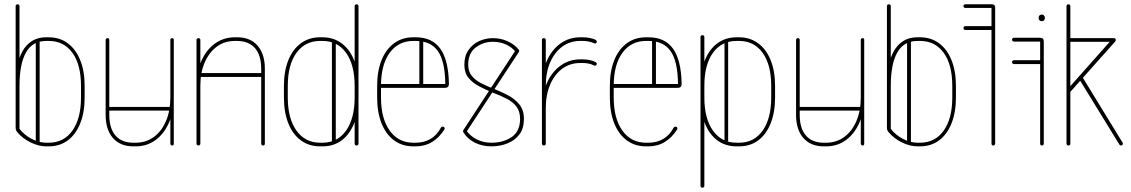

<svg xmlns="http://www.w3.org/2000/svg" viewBox="-20 -679 5278 896"><path d="M375 -224Q375 -155 354.5 -103.5Q334 -52 296.5 -24Q259 4 207 4H196Q160 4 122.5 -14.5Q85 -33 60 -63Q56 -68 54.5 -73Q53 -78 53 -85V-278Q53 -350 68.5 -400.5Q84 -451 116 -478Q148 -505 196 -505H207Q259 -505 296.5 -477Q334 -449 354.5 -398Q375 -347 375 -278ZM358 -224V-278Q358 -377 318 -432.5Q278 -488 207 -488H196Q132 -488 101.5 -434.5Q71 -381 71 -278V-78Q93 -49 127.5 -31Q162 -13 196 -13H207Q278 -13 318 -69.5Q358 -126 358 -224ZM71 -278Q71 -274 68.5 -271.5Q66 -269 62 -269Q58 -269 55.5 -271.5Q53 -274 53 -278V-651Q53 -654 55.5 -656.5Q58 -659 62 -659Q66 -659 68.5 -656.5Q71 -654 71 -651ZM165 -14Q165 -10 162.5 -7.5Q160 -5 156 -5Q152 -5 149.5 -7.5Q147 -10 147 -14V-486Q147 -490 149.5 -492.5Q152 -495 156 -495Q160 -495 162.5 -492.5Q165 -490 165 -486Z M791 -9Q791 -5 789.5 -2.5Q788 0 784 0Q780 0 777.5 -2.5Q775 -5 775 -9V-493Q775 -496 777.5 -498.5Q780 -501 784 -501Q788 -501 789.5 -498.5Q791 -496 791 -493ZM775 -224Q775 -228 777.5 -230.5Q780 -233 784 -233Q788 -233 789.5 -230.5Q791 -228 791 -224Q791 -158 768.5 -106.5Q746 -55 706 -25.5Q666 4 613 4H602Q541 4 507 -35Q473 -74 473 -143V-493Q473 -496 475.5 -498.5Q478 -501 482 -501Q486 -501 488 -498.5Q490 -496 490 -493V-143Q490 -80 519 -46.5Q548 -13 602 -13H613Q661 -13 697.5 -39.5Q734 -66 754.5 -114Q775 -162 775 -224ZM482 -163Q478 -163 475.5 -165.5Q473 -168 473 -171Q473 -175 475.5 -177.5Q478 -180 482 -180H779Q783 -180 785.5 -177.5Q788 -175 788 -171Q788 -168 785.5 -165.5Q783 -163 779 -163Z M915 -9Q915 -5 912.5 -2.5Q910 0 906 0Q902 0 899.5 -2.5Q897 -5 897 -9V-493Q897 -496 899.5 -498.5Q902 -501 906 -501Q910 -501 912.5 -498.5Q915 -496 915 -493ZM915 -278Q915 -274 912.5 -271.5Q910 -269 906 -269Q902 -269 899.5 -271.5Q897 -274 897 -278Q897 -344 920 -395.5Q943 -447 983.5 -476Q1024 -505 1076 -505H1087Q1148 -505 1182 -466Q1216 -427 1216 -358V-9Q1216 -5 1214 -2.5Q1212 0 1208 0Q1204 0 1201.5 -2.5Q1199 -5 1199 -9V-358Q1199 -400 1186 -429Q1173 -458 1147.5 -473Q1122 -488 1087 -488H1076Q1028 -488 992 -461.5Q956 -435 935.5 -388Q915 -341 915 -278ZM1208 -338Q1212 -338 1214 -335.5Q1216 -333 1216 -329Q1216 -325 1214 -322.5Q1212 -320 1208 -320H910Q906 -320 903.5 -322.5Q901 -325 901 -329Q901 -333 903.5 -335.5Q906 -338 910 -338Z M1305 -224V-278Q1305 -347 1325.5 -398Q1346 -449 1384 -477Q1422 -505 1474 -505H1485Q1536 -505 1574 -477Q1612 -449 1632.5 -398Q1653 -347 1653 -278V-224Q1653 -155 1632.5 -103.5Q1612 -52 1574.5 -24Q1537 4 1485 4H1474Q1422 4 1384 -24Q1346 -52 1325.5 -103.5Q1305 -155 1305 -224ZM1323 -224Q1323 -126 1363.5 -69.5Q1404 -13 1474 -13H1485Q1555 -13 1595 -69.5Q1635 -126 1635 -224V-278Q1635 -377 1595 -432.5Q1555 -488 1485 -488H1474Q1404 -488 1363.5 -432.5Q1323 -377 1323 -278ZM1653 -9Q1653 -5 1650.5 -2.5Q1648 0 1644 0Q1640 0 1637.5 -2.5Q1635 -5 1635 -9V-651Q1635 -654 1637.5 -656.5Q1640 -659 1644 -659Q1648 -659 1650.5 -656.5Q1653 -654 1653 -651ZM1547 -14Q1547 -10 1544.5 -7.5Q1542 -5 1538 -5Q1534 -5 1531.5 -7.5Q1529 -10 1529 -14V-487Q1529 -491 1531.5 -493.5Q1534 -496 1538 -496Q1542 -496 1544.5 -493.5Q1547 -491 1547 -487Z M1749 -269Q1745 -269 1743.5 -271.5Q1742 -274 1742 -278Q1742 -282 1743.5 -284.5Q1745 -287 1749 -287H2058Q2057 -393 2023.5 -440.5Q1990 -488 1920 -488H1909Q1839 -488 1798.5 -432.5Q1758 -377 1758 -278V-224Q1758 -126 1798.5 -69.5Q1839 -13 1909 -13H1920Q1959 -13 1989 -30.5Q2019 -48 2038 -84Q2041 -88 2046 -88Q2051 -88 2053 -85.5Q2055 -83 2055 -79Q2055 -76 2054 -75Q2030 -37 1996.5 -16.5Q1963 4 1920 4H1909Q1857 4 1819 -24Q1781 -52 1760.5 -103.5Q1740 -155 1740 -224V-278Q1740 -347 1760.5 -398Q1781 -449 1819 -477Q1857 -505 1909 -505H1920Q1997 -505 2035 -451.5Q2073 -398 2075 -288Q2075 -269 2057 -269ZM1955 -282Q1955 -278 1952 -276Q1949 -274 1946 -274Q1942 -274 1939.5 -276Q1937 -278 1937 -282V-490Q1937 -493 1939.5 -496Q1942 -499 1946 -499Q1949 -499 1952 -496Q1955 -493 1955 -490Z M2387 -446Q2389 -449 2393 -449Q2396 -449 2398 -448Q2400 -447 2401.5 -445.5Q2403 -444 2403 -441Q2403 -440 2401 -436L2157 -64Q2155 -59 2150 -59Q2145 -59 2143 -61.5Q2141 -64 2141 -67Q2141 -68 2141.5 -69.5Q2142 -71 2143 -73ZM2143 -61Q2142 -62 2141.5 -63.5Q2141 -65 2141 -67Q2141 -70 2143 -73Q2145 -76 2149 -76Q2153 -76 2156 -71Q2173 -45 2204 -29Q2235 -13 2273 -13Q2330 -13 2368.5 -40Q2407 -67 2407 -124Q2407 -159 2390.5 -181Q2374 -203 2345 -218Q2316 -233 2279 -247Q2247 -260 2216.5 -276Q2186 -292 2166.5 -315.5Q2147 -339 2147 -377Q2147 -418 2166.5 -446Q2186 -474 2216.5 -487.5Q2247 -501 2280 -501Q2317 -501 2349 -486.5Q2381 -472 2401 -447Q2402 -446 2402.5 -444.5Q2403 -443 2403 -441Q2403 -439 2401 -437Q2399 -435 2397 -434Q2395 -433 2394 -433Q2390 -433 2387 -436Q2370 -458 2342 -471Q2314 -484 2280 -484Q2235 -484 2200 -457.5Q2165 -431 2165 -377Q2165 -345 2182 -324.5Q2199 -304 2226.5 -290Q2254 -276 2286 -264Q2316 -252 2348.5 -235.5Q2381 -219 2403 -192.5Q2425 -166 2425 -124Q2425 -80 2404 -52Q2383 -24 2348.5 -10Q2314 4 2273 4Q2231 4 2196.5 -13Q2162 -30 2143 -61Z M2527 -9Q2527 -5 2524.5 -2.5Q2522 0 2518 0Q2514 0 2511.5 -2.5Q2509 -5 2509 -9V-493Q2509 -496 2511.5 -498.5Q2514 -501 2518 -501Q2522 -501 2524.5 -498.5Q2527 -496 2527 -493ZM2527 -278Q2527 -274 2524.5 -271.5Q2522 -269 2518 -269Q2514 -269 2511.5 -271.5Q2509 -274 2509 -278Q2509 -344 2532 -395.5Q2555 -447 2595.5 -476Q2636 -505 2688 -505H2699Q2716 -505 2731.5 -502Q2747 -499 2760 -493Q2762 -491 2763.5 -489Q2765 -487 2765 -485Q2765 -479 2761 -477Q2757 -475 2753 -477Q2742 -482 2728.5 -485Q2715 -488 2699 -488H2688Q2640 -488 2604 -461.5Q2568 -435 2547.5 -388Q2527 -341 2527 -278ZM2527 -174Q2527 -170 2524.5 -168Q2522 -166 2518 -166Q2514 -166 2511.5 -168Q2509 -170 2509 -174Q2509 -240 2532 -291.5Q2555 -343 2595.5 -372.5Q2636 -402 2688 -402H2699Q2734 -402 2760 -389Q2762 -388 2763.5 -386Q2765 -384 2765 -381Q2765 -376 2761 -373.5Q2757 -371 2753 -373Q2742 -379 2728.5 -382Q2715 -385 2699 -385H2688Q2640 -385 2604 -358.5Q2568 -332 2547.5 -284.5Q2527 -237 2527 -174Z M2835 -269Q2831 -269 2829.5 -271.5Q2828 -274 2828 -278Q2828 -282 2829.5 -284.5Q2831 -287 2835 -287H3144Q3143 -393 3109.5 -440.5Q3076 -488 3006 -488H2995Q2925 -488 2884.5 -432.5Q2844 -377 2844 -278V-224Q2844 -126 2884.5 -69.5Q2925 -13 2995 -13H3006Q3045 -13 3075 -30.5Q3105 -48 3124 -84Q3127 -88 3132 -88Q3137 -88 3139 -85.5Q3141 -83 3141 -79Q3141 -76 3140 -75Q3116 -37 3082.5 -16.5Q3049 4 3006 4H2995Q2943 4 2905 -24Q2867 -52 2846.5 -103.5Q2826 -155 2826 -224V-278Q2826 -347 2846.5 -398Q2867 -449 2905 -477Q2943 -505 2995 -505H3006Q3083 -505 3121 -451.5Q3159 -398 3161 -288Q3161 -269 3143 -269ZM3041 -282Q3041 -278 3038 -276Q3035 -274 3032 -274Q3028 -274 3025.5 -276Q3023 -278 3023 -282V-490Q3023 -493 3025.5 -496Q3028 -499 3032 -499Q3035 -499 3038 -496Q3041 -493 3041 -490Z M3597 -278V-224Q3597 -155 3576.5 -103.5Q3556 -52 3518.5 -24Q3481 4 3429 4H3418Q3365 4 3327.5 -24Q3290 -52 3269.5 -103.5Q3249 -155 3249 -224V-278Q3249 -347 3269.5 -398Q3290 -449 3328 -477Q3366 -505 3418 -505H3429Q3480 -505 3518 -477Q3556 -449 3576.5 -398Q3597 -347 3597 -278ZM3579 -278Q3579 -377 3539 -432.5Q3499 -488 3429 -488H3418Q3347 -488 3307 -432.5Q3267 -377 3267 -278V-224Q3267 -126 3307 -69.5Q3347 -13 3418 -13H3429Q3499 -13 3539 -69.5Q3579 -126 3579 -224ZM3267 188Q3267 192 3264.5 194.5Q3262 197 3258 197Q3254 197 3251.5 194.5Q3249 192 3249 188V-506Q3249 -510 3251.5 -512.5Q3254 -515 3258 -515Q3262 -515 3264.5 -512.5Q3267 -510 3267 -506ZM3378 -14Q3378 -10 3375.5 -7.5Q3373 -5 3370 -5Q3366 -5 3363.5 -7.5Q3361 -10 3361 -14V-487Q3361 -491 3363.5 -493.5Q3366 -496 3370 -496Q3373 -496 3375.5 -493.5Q3378 -491 3378 -487Z M4013 -9Q4013 -5 4011.5 -2.5Q4010 0 4006 0Q4002 0 3999.5 -2.5Q3997 -5 3997 -9V-493Q3997 -496 3999.5 -498.5Q4002 -501 4006 -501Q4010 -501 4011.5 -498.5Q4013 -496 4013 -493ZM3997 -224Q3997 -228 3999.5 -230.5Q4002 -233 4006 -233Q4010 -233 4011.5 -230.5Q4013 -228 4013 -224Q4013 -158 3990.5 -106.5Q3968 -55 3928 -25.5Q3888 4 3835 4H3824Q3763 4 3729 -35Q3695 -74 3695 -143V-493Q3695 -496 3697.5 -498.5Q3700 -501 3704 -501Q3708 -501 3710 -498.5Q3712 -496 3712 -493V-143Q3712 -80 3741 -46.5Q3770 -13 3824 -13H3835Q3883 -13 3919.5 -39.5Q3956 -66 3976.5 -114Q3997 -162 3997 -224ZM3704 -163Q3700 -163 3697.5 -165.5Q3695 -168 3695 -171Q3695 -175 3697.5 -177.5Q3700 -180 3704 -180H4001Q4005 -180 4007.5 -177.5Q4010 -175 4010 -171Q4010 -168 4007.5 -165.5Q4005 -163 4001 -163Z M4441 -224Q4441 -155 4420.5 -103.5Q4400 -52 4362.5 -24Q4325 4 4273 4H4262Q4226 4 4188.5 -14.5Q4151 -33 4126 -63Q4122 -68 4120.5 -73Q4119 -78 4119 -85V-278Q4119 -350 4134.5 -400.5Q4150 -451 4182 -478Q4214 -505 4262 -505H4273Q4325 -505 4362.5 -477Q4400 -449 4420.5 -398Q4441 -347 4441 -278ZM4424 -224V-278Q4424 -377 4384 -432.5Q4344 -488 4273 -488H4262Q4198 -488 4167.5 -434.5Q4137 -381 4137 -278V-78Q4159 -49 4193.5 -31Q4228 -13 4262 -13H4273Q4344 -13 4384 -69.5Q4424 -126 4424 -224ZM4137 -278Q4137 -274 4134.5 -271.5Q4132 -269 4128 -269Q4124 -269 4121.5 -271.5Q4119 -274 4119 -278V-651Q4119 -654 4121.5 -656.5Q4124 -659 4128 -659Q4132 -659 4134.5 -656.5Q4137 -654 4137 -651ZM4231 -14Q4231 -10 4228.5 -7.5Q4226 -5 4222 -5Q4218 -5 4215.5 -7.5Q4213 -10 4213 -14V-486Q4213 -490 4215.5 -492.5Q4218 -495 4222 -495Q4226 -495 4228.5 -492.5Q4231 -490 4231 -486Z M4485 -642Q4481 -642 4478.5 -644.5Q4476 -647 4476 -651Q4476 -654 4478.5 -656.5Q4481 -659 4485 -659H4609Q4624 -659 4624 -644V-9Q4624 -5 4621.5 -2.5Q4619 0 4615 0Q4611 0 4609 -2.5Q4607 -5 4607 -9V-642ZM4485 -539Q4481 -539 4478.5 -541.5Q4476 -544 4476 -548Q4476 -552 4478.5 -554.5Q4481 -557 4485 -557H4615Q4619 -557 4621.5 -554.5Q4624 -552 4624 -548Q4624 -544 4621.5 -541.5Q4619 -539 4615 -539Z M4712 -485Q4708 -485 4705.5 -487.5Q4703 -490 4703 -494Q4703 -498 4705.5 -500.5Q4708 -503 4712 -503H4833Q4851 -503 4851 -485V-9Q4851 -5 4848.5 -2.5Q4846 0 4842 0Q4838 0 4836 -2.5Q4834 -5 4834 -9V-485ZM4712 -380Q4708 -380 4705.5 -382.5Q4703 -385 4703 -389Q4703 -393 4705.5 -395.5Q4708 -398 4712 -398H4842Q4846 -398 4848.5 -395.5Q4851 -393 4851 -389Q4851 -385 4848.5 -382.5Q4846 -380 4842 -380ZM4827 -597Q4827 -603 4831 -607Q4835 -611 4842 -611Q4848 -611 4852 -607Q4856 -603 4856 -597V-594Q4856 -588 4852 -584Q4848 -580 4842 -580Q4835 -580 4831 -584Q4827 -588 4827 -594Z M4957 -651Q4957 -654 4959.5 -656.5Q4962 -659 4966 -659Q4970 -659 4972.5 -656.5Q4975 -654 4975 -651V-9Q4975 -5 4972.5 -2.5Q4970 0 4966 0Q4962 0 4959.5 -2.5Q4957 -5 4957 -9ZM4966 -484Q4962 -484 4959.5 -486.5Q4957 -489 4957 -493Q4957 -496 4959.5 -498.5Q4962 -501 4966 -501H5179Q5182 -501 5184 -498.5Q5186 -496 5186 -493Q5186 -489 5184 -486.5Q5182 -484 5178 -484ZM5172 -499Q5175 -501 5179 -501Q5182 -501 5184.5 -498.5Q5187 -496 5187 -493Q5187 -489 5185 -486L4972 -247Q4970 -244 4966 -244Q4962 -244 4960 -246.5Q4958 -249 4958 -253Q4958 -258 4960 -260ZM5015 -312Q5015 -313 5014.5 -314Q5014 -315 5014 -316Q5014 -319 5016.5 -322Q5019 -325 5023 -325Q5028 -325 5031 -320L5219 -13Q5220 -13 5220 -11.5Q5220 -10 5220 -9Q5220 -6 5218 -3Q5216 0 5211 0Q5207 0 5204 -4Z"/></svg>

Font: Libertine-Super Thin
Style: Regular
Weight: 100
Designer: Bastien Sozeau
Foundry: NBR — Bastien Sozeau
Version: Version 2.003;gftools[0.9.33]